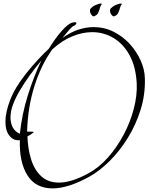

<svg xmlns="http://www.w3.org/2000/svg" viewBox="-20 -881 822 1063"><path d="M271 162Q177 162 131.5 89Q86 16 90 -105Q55 -101 32.5 -129Q10 -157 10 -208Q10 -259 36.5 -328Q63 -397 126 -476Q159 -517 190 -550.5Q221 -584 251 -612Q285 -668 321 -709Q357 -750 381 -756Q386 -757 389 -757.5Q392 -758 394 -758Q403 -758 403 -753Q403 -749 398.5 -744.5Q394 -740 389 -738Q382 -736 369 -722Q356 -708 344 -693Q332 -678 326 -671Q371 -703 414.5 -717Q458 -731 498 -731Q558 -731 609.5 -705Q661 -679 699 -637Q737 -595 759 -545.5Q781 -496 782 -448Q785 -358 758.5 -273.5Q732 -189 687 -116.5Q642 -44 586.5 11Q531 66 475 97Q357 162 271 162ZM307 130Q340 130 380.5 117.5Q421 105 469 79Q528 47 578 -9.5Q628 -66 665 -136Q702 -206 721 -279.5Q740 -353 737 -419Q732 -511 698 -574Q664 -637 609.5 -670Q555 -703 490 -703Q437 -703 380.5 -680Q324 -657 270 -608Q209 -524 171.5 -407Q134 -290 130 -153Q133 -152 136.5 -152Q140 -152 144 -152H155Q170 -152 166 -148Q148 -133 132 -126Q134 -58 152 0.5Q170 59 208 94.5Q246 130 307 130ZM90 -140Q101 -247 133.5 -351.5Q166 -456 209 -546Q192 -526 174.5 -503.5Q157 -481 140 -457Q115 -422 91.5 -383Q68 -344 53 -305Q38 -266 38 -230Q38 -200 51 -175Q58 -162 68.5 -153.5Q79 -145 90 -140ZM502 -791Q495 -788 486.5 -799Q478 -810 478 -822Q478 -831 484.5 -836.5Q491 -842 496 -846Q506 -853 524 -858.5Q542 -864 543 -859Q545 -855 544 -856.5Q543 -858 539.5 -853Q536 -848 529 -823Q526 -814 521 -805.5Q516 -797 502 -791ZM613 -791Q606 -788 597.5 -799Q589 -810 589 -822Q589 -831 595.5 -836.5Q602 -842 607 -846Q617 -853 635 -858.5Q653 -864 654 -859Q656 -855 655 -856.5Q654 -858 650.5 -853Q647 -848 640 -823Q637 -814 632 -805.5Q627 -797 613 -791Z"/></svg>

Font: Inspiration
Style: Regular
Weight: 400
Designer: Robert E. Leuschke
Foundry: Robert E. Leuschke
Version: Version 2.010; ttfautohint (v1.8.3)